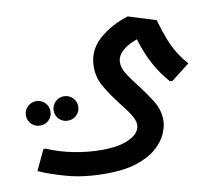

<svg xmlns="http://www.w3.org/2000/svg" viewBox="-74 -536 958 832"><g transform="rotate(-10 405.0 -119.5)"><path d="M328 208Q231.7 208 156.2 187Q80.7 166 36.7 145.3L78.7 56H89Q142 79 204.2 91.3Q266.3 103.7 328 103.7Q382.7 103.7 420.5 92.8Q458.3 82 477.8 63.5Q497.3 45 497.3 22Q497.3 6.7 485.7 -14.8Q474 -36.3 441.3 -77.7Q399.7 -131 377.5 -171Q355.3 -211 355.3 -255Q355.3 -326.7 407.3 -374.3Q459.3 -422 538.3 -446.7L659 -409Q673.7 -357.7 688.5 -320.2Q703.3 -282.7 721.3 -254.2Q739.3 -225.7 761.7 -200.7L680.7 -137.7H670.3Q633.3 -179 606.8 -227.5Q580.3 -276 560 -342.3Q535.7 -333.7 515.5 -321.3Q495.3 -309 482.8 -292.5Q470.3 -276 470.3 -255Q470.3 -230 488.8 -201.8Q507.3 -173.7 532.3 -141.7Q561.3 -104.7 586.8 -63.8Q612.3 -23 612.3 22Q612.3 49.7 598.2 82Q584 114.3 551.2 143.2Q518.3 172 463.7 190Q409 208 328 208ZM83.2 -46.7Q60.7 -46.7 45 -62Q29.3 -77.3 29.3 -99.9Q29.3 -122.4 45.1 -138.2Q60.9 -154 83.5 -154Q106 -154 121.7 -138.2Q137.3 -122.4 137.3 -99.9Q137.3 -77.3 121.5 -62Q105.8 -46.7 83.2 -46.7ZM205.2 -46.7Q182.7 -46.7 167 -62Q151.3 -77.3 151.3 -99.9Q151.3 -122.4 167.1 -138.2Q182.9 -154 205.5 -154Q228 -154 243.7 -138.2Q259.3 -122.4 259.3 -99.9Q259.3 -77.3 243.5 -62Q227.8 -46.7 205.2 -46.7Z"/></g></svg>

Font: Fustat
Style: Regular
Weight: 400
Designer: Mohamed Gaber, Khaled Hosny, Laura Garcia Mut
Foundry: Kief Type Foundry, Alif Type Foundry, Hard Type Foundry
Version: Version 1.007